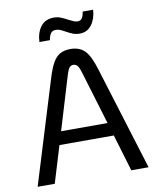

<svg xmlns="http://www.w3.org/2000/svg" viewBox="-96 -975 862 1050"><g transform="rotate(-10 334.5 -450.5)"><path d="M486 -204H184L122 0H27L204 -576Q220 -628 237 -657Q254 -686 277 -698.5Q300 -711 334 -711Q384 -711 413 -681.5Q442 -652 465 -576L643 0H547ZM464 -277 374 -575Q366 -602 357 -612.5Q348 -623 334 -623Q321 -623 312.5 -612.5Q304 -602 296 -575L206 -277ZM274 -896Q294 -896 311 -889.5Q328 -883 350 -871Q368 -862 378.5 -857.5Q389 -853 400 -853Q416 -853 424 -864.5Q432 -876 436 -901H494Q491 -852 466.5 -818.5Q442 -785 400 -785Q379 -785 362 -791.5Q345 -798 324 -810Q320 -812 309.5 -817.5Q299 -823 290.5 -825.5Q282 -828 274 -828Q256 -828 246.5 -816.5Q237 -805 232 -778H174Q176 -829 201 -862.5Q226 -896 274 -896Z"/></g></svg>

Font: KoHo Medium
Style: Regular
Weight: 500
Version: Version 1.000; ttfautohint (v1.6)